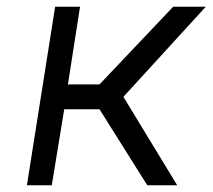

<svg xmlns="http://www.w3.org/2000/svg" viewBox="-20 -551 632 571"><path d="M60 0H134L171 -226H276L418 0H507L347 -263L592 -531H495L276 -300H182L218 -531H144Z"/></svg>

Font: Exo
Style: Regular Italic
Weight: 400
Designer: Natanael Gama
Version: Version 1.00